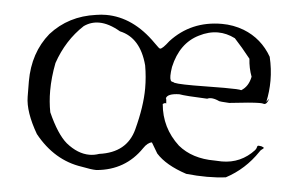

<svg xmlns="http://www.w3.org/2000/svg" viewBox="-44 -588 1036 671"><g transform="rotate(5 474.5 -252.5)"><path d="M317 21Q417 12 472 -69Q486 -90 501 -92L523 -55Q557 -17 630 7Q668 11 703 11Q738 11 769 7Q835 -28 878 -92Q882 -99 890 -104Q892 -105 892 -107Q892 -109 883 -112L874 -113Q869 -113 868.5 -108.5Q868 -104 863 -97Q817 -47 750 -47L724 -48Q646 -48 596 -89Q534 -146 527 -229Q532 -233 536 -233L539 -232Q538 -249 537 -249H536Q539 -267 582 -268Q603 -264 680 -261Q686 -264 693 -264Q706 -264 723 -256Q724 -255 758 -253Q836 -262 863 -262Q873 -262 876 -261L880 -260Q890 -260 896 -280L887 -268Q895 -305 895 -343Q895 -384 885 -426Q850 -487 786 -512Q749 -526 709 -526Q601 -526 531 -450Q509 -421 501 -421Q499 -421 495 -424.5Q491 -428 480 -439Q398 -522 303 -522Q286 -522 268 -519Q172 -506 111 -438Q54 -368 54 -267Q54 -266 54.5 -213Q55 -160 98 -86Q167 0 264 14Q299 21 314 21ZM287 -30Q246 -30 205 -63Q171 -92 138 -166Q131 -202 131 -241Q131 -288 141 -339Q169 -421 228 -476Q252 -493 281 -493Q315 -493 356 -469Q429 -453 454 -358Q461 -318 461 -278Q461 -215 439 -132Q417 -49 321 -36Q304 -30 287 -30ZM796 -301Q790 -304 736 -304L629 -303Q557 -303 557 -309H555Q545 -309 545 -330Q545 -342 548 -361Q567 -446 632 -478Q665 -495 698 -495Q728 -495 758 -480Q785 -451 815 -413Q817 -380 828 -351Q821 -316 796 -301Z"/></g></svg>

Font: Xiaobo Songti 小帛宋体
Style: Regular
Weight: 400
Version: Version 1.501;March 17, 2024;FontCreator 14.0.0.2814 64-bit